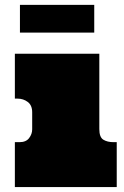

<svg xmlns="http://www.w3.org/2000/svg" viewBox="-20 -755 501 775"><path d="M380.9 -538.1V-233.9Q380.9 -201.2 397 -191.2Q413.1 -181.2 438 -181.2H451.2V0H40V-181.2H59.1Q85 -181.2 97.4 -197.5Q109.9 -213.9 109.9 -232.9V-301.8Q109.9 -330.1 92 -343.5Q74.2 -356.9 50.8 -356.9H40V-538.1ZM60.5 -735.4H360.4V-623.5H60.5Z"/></svg>

Font: Ultra
Style: Regular
Weight: 400
Designer: Astigmatic (AOETI)
Foundry: Astigmatic (AOETI)
Version: Version 1.000